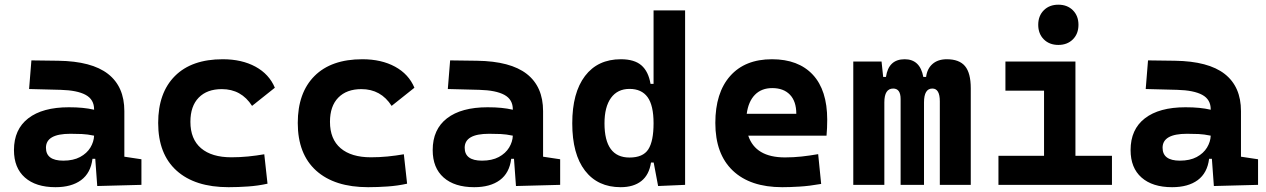

<svg xmlns="http://www.w3.org/2000/svg" viewBox="-20 -776 5313 806"><path d="M388.2 4.9 379.9 -109.4H368.2Q360.8 -49.8 320.6 -20Q280.3 9.8 212.9 9.8Q130.4 9.8 84.5 -30.8Q38.6 -71.3 38.6 -146Q38.6 -232.9 98.6 -279.3Q158.7 -325.7 269 -325.7Q301.3 -325.7 326.4 -323.2Q351.6 -320.8 375 -315.4V-316.9Q375 -358.4 339.6 -377.7Q304.2 -397 234.4 -398.9L102.1 -402.3L111.8 -522.5L224.6 -521Q365.2 -519 433.6 -465.6Q502 -412.1 502 -309.6V-118.2L573.7 -107.4V0ZM375 -206.5Q346.7 -212.4 323.7 -213.4Q300.8 -214.4 275.4 -214.4Q172.9 -214.4 172.9 -155.8Q172.9 -101.6 245.6 -101.6Q287.6 -101.6 316.2 -116.9Q344.7 -132.3 359.4 -156.5Q374 -180.7 375 -206.5Z M939.5 9.8Q798.3 9.8 721.2 -59.8Q644 -129.4 644 -259.8Q644 -386.7 714.4 -457Q784.7 -527.3 915 -527.3Q995.1 -527.3 1052.5 -496.1Q1109.9 -464.8 1133.8 -407.7L1038.1 -331.5Q993.2 -401.9 911.1 -401.9Q849.1 -401.9 814.2 -366.2Q779.3 -330.6 779.3 -264.6Q779.3 -191.9 824 -153.8Q868.7 -115.7 951.2 -115.7Q986.3 -115.7 1021.2 -119.1Q1056.2 -122.6 1089.4 -128.4L1103 -4.9Q1063.5 3.9 1021.5 6.8Q979.5 9.8 939.5 9.8Z M1525.4 9.8Q1384.3 9.8 1307.1 -59.8Q1230 -129.4 1230 -259.8Q1230 -386.7 1300.3 -457Q1370.6 -527.3 1501 -527.3Q1581.1 -527.3 1638.4 -496.1Q1695.8 -464.8 1719.7 -407.7L1624 -331.5Q1579.1 -401.9 1497.1 -401.9Q1435.1 -401.9 1400.1 -366.2Q1365.2 -330.6 1365.2 -264.6Q1365.2 -191.9 1409.9 -153.8Q1454.6 -115.7 1537.1 -115.7Q1572.3 -115.7 1607.2 -119.1Q1642.1 -122.6 1675.3 -128.4L1689 -4.9Q1649.4 3.9 1607.4 6.8Q1565.4 9.8 1525.4 9.8Z M2146 4.9 2137.7 -109.4H2126Q2118.7 -49.8 2078.4 -20Q2038.1 9.8 1970.7 9.8Q1888.2 9.8 1842.3 -30.8Q1796.4 -71.3 1796.4 -146Q1796.4 -232.9 1856.4 -279.3Q1916.5 -325.7 2026.9 -325.7Q2059.1 -325.7 2084.2 -323.2Q2109.4 -320.8 2132.8 -315.4V-316.9Q2132.8 -358.4 2097.4 -377.7Q2062 -397 1992.2 -398.9L1859.9 -402.3L1869.6 -522.5L1982.4 -521Q2123 -519 2191.4 -465.6Q2259.8 -412.1 2259.8 -309.6V-118.2L2331.5 -107.4V0ZM2132.8 -206.5Q2104.5 -212.4 2081.5 -213.4Q2058.6 -214.4 2033.2 -214.4Q1930.7 -214.4 1930.7 -155.8Q1930.7 -101.6 2003.4 -101.6Q2045.4 -101.6 2074 -116.9Q2102.5 -132.3 2117.2 -156.5Q2131.8 -180.7 2132.8 -206.5Z M2585.4 9.8Q2489.3 9.8 2435.8 -59.6Q2382.3 -128.9 2382.3 -258.3Q2382.3 -386.7 2435.8 -457Q2489.3 -527.3 2586.4 -527.3Q2643.1 -527.3 2672.6 -501.7Q2702.1 -476.1 2710.9 -423.8H2723.6V-732.4H2856V0L2742.7 4.9L2724.1 -93.8H2712.9Q2705.1 -42 2672.4 -16.1Q2639.6 9.8 2585.4 9.8ZM2723.6 -258.3Q2723.6 -333.5 2698.5 -368.2Q2673.3 -402.8 2622.6 -402.8Q2572.3 -402.8 2544.9 -365Q2517.6 -327.1 2517.6 -258.3Q2517.6 -114.7 2622.6 -114.7Q2679.2 -114.7 2701.4 -148.9Q2723.6 -183.1 2723.6 -258.3Z M3263.7 9.8Q3129.4 9.8 3056.2 -59.8Q2982.9 -129.4 2982.9 -259.8Q2982.9 -386.7 3045.2 -457Q3107.4 -527.3 3220.7 -527.3Q3331.5 -527.3 3392.1 -462.4Q3452.6 -397.5 3452.6 -273.4Q3452.6 -238.3 3449.7 -206.5H3121.1Q3151.4 -115.2 3275.4 -115.2Q3310.5 -115.2 3344.7 -118.9Q3378.9 -122.6 3414.6 -128.9L3427.2 -3.9Q3377.4 4.9 3336.4 7.3Q3295.4 9.8 3263.7 9.8ZM3114.7 -298.3H3322.8Q3322.8 -350.6 3296.1 -378.4Q3269.5 -406.2 3221.7 -406.2Q3176.8 -406.2 3149.2 -378.2Q3121.6 -350.1 3114.7 -298.3Z M3925.3 0V-350.6Q3925.3 -404.3 3894 -404.3Q3858.9 -404.3 3858.9 -346.2V0H3760.7V-360.4Q3760.7 -404.3 3729.5 -404.3Q3692.4 -404.3 3692.4 -346.2V0H3562V-517.6H3680.7L3687.5 -453.1H3699.2Q3710 -527.3 3777.8 -527.3Q3842.3 -527.3 3856 -453.1H3867.7Q3872.1 -487.8 3894.8 -507.6Q3917.5 -527.3 3954.6 -527.3Q4006.8 -527.3 4031 -498.5Q4055.2 -469.7 4055.2 -405.3V0Z M4171.4 0V-122.1H4362.8V-395.5H4200.7V-517.6H4494.6V-122.1H4647.9V0ZM4422.9 -587.4Q4385.3 -587.4 4361.8 -610.8Q4338.4 -634.3 4338.4 -671.9Q4338.4 -709.5 4361.8 -732.9Q4385.3 -756.3 4422.9 -756.3Q4460.4 -756.3 4483.9 -732.9Q4507.3 -709.5 4507.3 -671.9Q4507.3 -634.3 4483.9 -610.8Q4460.4 -587.4 4422.9 -587.4Z M5075.7 4.9 5067.4 -109.4H5055.7Q5048.3 -49.8 5008.1 -20Q4967.8 9.8 4900.4 9.8Q4817.9 9.8 4772 -30.8Q4726.1 -71.3 4726.1 -146Q4726.1 -232.9 4786.1 -279.3Q4846.2 -325.7 4956.5 -325.7Q4988.8 -325.7 5013.9 -323.2Q5039.1 -320.8 5062.5 -315.4V-316.9Q5062.5 -358.4 5027.1 -377.7Q4991.7 -397 4921.9 -398.9L4789.6 -402.3L4799.3 -522.5L4912.1 -521Q5052.7 -519 5121.1 -465.6Q5189.5 -412.1 5189.5 -309.6V-118.2L5261.2 -107.4V0ZM5062.5 -206.5Q5034.2 -212.4 5011.2 -213.4Q4988.3 -214.4 4962.9 -214.4Q4860.4 -214.4 4860.4 -155.8Q4860.4 -101.6 4933.1 -101.6Q4975.1 -101.6 5003.7 -116.9Q5032.2 -132.3 5046.9 -156.5Q5061.5 -180.7 5062.5 -206.5Z"/></svg>

Font: CaskaydiaMono NF
Style: Bold
Weight: 700
Designer: Aaron Bell
Foundry: Saja Typeworks
Version: Version 2111.001; ttfautohint (v1.8.4);Nerd Fonts 3.1.1